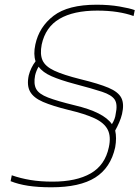

<svg xmlns="http://www.w3.org/2000/svg" viewBox="-20 -785 592 815"><path d="M198 10Q141 10 99 3.5Q57 -3 25 -16L30 -41Q67 -28 109 -21Q151 -14 203 -14Q304 -14 365 -49Q426 -84 442 -160Q452 -206 437 -235Q422 -264 381 -283Q340 -302 272 -318Q203 -335 162.5 -352.5Q122 -370 107.5 -396.5Q93 -423 102 -465Q106 -481 113.5 -496.5Q121 -512 131 -525Q121 -554 130 -596Q146 -671 207.5 -718Q269 -765 390 -765Q443 -765 487 -757.5Q531 -750 552 -742L547 -717Q517 -728 478 -734Q439 -740 393 -740Q292 -740 232.5 -705Q173 -670 157 -596Q149 -555 160.5 -529Q172 -503 210.5 -485Q249 -467 321 -449Q399 -430 440.5 -412.5Q482 -395 495 -369.5Q508 -344 498 -301Q494 -284 486 -265.5Q478 -247 469 -231Q476 -200 469 -160Q450 -73 384.5 -31.5Q319 10 198 10ZM455 -258Q462 -269 466 -280Q470 -291 471 -301Q480 -342 467 -362Q454 -382 413 -395.5Q372 -409 296 -429Q236 -445 198.5 -461.5Q161 -478 144 -502Q134 -486 129 -465Q122 -429 133.5 -407.5Q145 -386 184 -371Q223 -356 297 -338Q420 -309 455 -258Z"/></svg>

Font: Kanit Thin
Style: Italic
Weight: 250
Italic angle: -12°
Designer: Katatrad Team
Foundry: CadsonDemak
Version: Version 2.000; ttfautohint (v1.8.3)